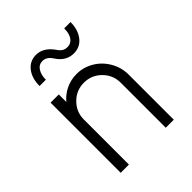

<svg xmlns="http://www.w3.org/2000/svg" viewBox="-201 -846 968 968"><g transform="rotate(-45 283.0 -361.5)"><path d="M217.3 -677.7Q191.4 -677.7 177 -655.5Q162.6 -633.3 162.6 -598.6H117.7Q117.7 -653.3 144.5 -688Q171.4 -722.7 216.3 -722.7Q267.1 -722.7 305.2 -669.9Q315.4 -653.8 327.1 -645.8Q338.9 -637.7 356.4 -637.7Q381.8 -637.7 396.5 -658.4Q411.1 -679.2 411.1 -716.3H456.1Q456.1 -662.6 429.2 -627.4Q402.3 -592.3 356.4 -592.3Q301.8 -592.3 267.6 -645Q247.1 -677.7 217.3 -677.7ZM292.5 -509.8Q340.8 -509.8 383.1 -484.9Q425.3 -460 450.7 -416.3Q476.1 -372.6 476.1 -321.3V0H418.9V-321.3Q418.9 -375.5 380.4 -414.1Q341.8 -452.6 287.6 -452.6Q233.4 -452.6 194.8 -414.1Q156.2 -375.5 156.2 -321.3V0H97.7V-500H156.2V-446.3Q181.6 -476.6 217 -493.2Q252.4 -509.8 292.5 -509.8Z"/></g></svg>

Font: Now Alt Light
Style: Regular
Weight: 300
Designer: Alfredo Marco Pradil
Foundry: Alfredo Marco Pradil
Version: Version 1.002;PS 001.002;hotconv 1.0.88;makeotf.lib2.5.64775